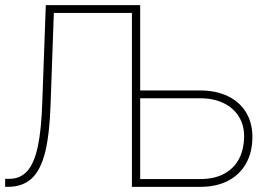

<svg xmlns="http://www.w3.org/2000/svg" viewBox="-22 -727 1052 747"><path d="M-2 -31.2H13.7Q56.6 -31.2 83.7 -61Q110.8 -90.8 125 -156.5Q139.2 -222.2 142.6 -332L156.2 -707H523.4V-375H756.8Q818.8 -375 864.7 -352.8Q910.6 -330.6 935.3 -289.8Q960 -249 960 -194.3Q960 -135.3 935.5 -91.3Q911.1 -47.4 865.5 -23.7Q819.8 0 756.8 0H491.2V-676.8H187.5L174.8 -321.3Q170.9 -204.1 153.6 -134.5Q136.2 -64.9 101.1 -32.5Q65.9 0 7.8 0H-2ZM756.8 -30.3Q811 -30.3 849.4 -50.5Q887.7 -70.8 907.7 -108.6Q927.7 -146.5 927.7 -198.2Q927.7 -241.2 906.5 -274.7Q885.3 -308.1 846.7 -326.4Q808.1 -344.7 756.8 -344.7H523.4V-30.3Z"/></svg>

Font: Pretendard JP Thin
Style: Regular
Weight: 100
Designer: Base glyphs from Inter by Rasmus Andersson; Hangeul glyphs from Noto Sans CJK(Source Han Sans) by Jang Soo-young and Kan
Foundry: Kil Hyung-jin
Version: Version 1.309